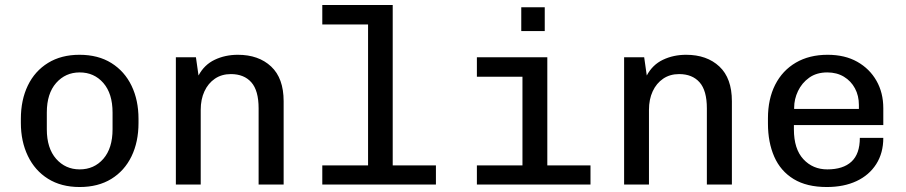

<svg xmlns="http://www.w3.org/2000/svg" viewBox="-20 -741 3640 771"><path d="M300 10Q225.8 10 172.9 -23.1Q120 -56.2 91.9 -114.8Q63.8 -173.2 63.8 -247.2V-263.8Q63.8 -339.8 91.9 -397.8Q120 -455.8 173 -488.4Q226 -521 299.2 -521Q374.2 -521 427.2 -487.9Q480.2 -454.8 508.2 -396.8Q536.2 -338.8 536.2 -263.8V-247.2Q536.2 -171.2 508.1 -113.2Q480 -55.2 427.1 -22.6Q374.2 10 300 10ZM300 -60.8Q358 -60.8 395 -103.2Q432 -145.8 432 -221.8V-289.2Q432 -365.2 395 -407.8Q358 -450.2 300 -450.2Q242.8 -450.2 205.4 -407.8Q168 -365.2 168 -289.2V-221.8Q168 -145.8 205.4 -103.2Q242.8 -60.8 300 -60.8Z M686.2 0V-511H766.8L777.2 -437.8Q800.2 -481 842.2 -501Q884.2 -521 935.2 -521Q1018.5 -521 1068.8 -473.9Q1119 -426.8 1119 -334.5V0H1018.5V-306Q1018.5 -377.5 989.2 -410.5Q960 -443.5 907 -443.5Q870.2 -443.5 843 -425Q815.8 -406.5 800.9 -374.2Q786 -342 786 -299.8V0Z M1458 0V-642.8H1274.2V-721H1557V0ZM1274.2 0V-76.8H1730.5V0Z M2078 0V-432.8H1895V-511H2177.8V0ZM1895 0V-76.8H2351.2V0ZM2073.2 -616.2V-711.8H2167.5V-616.2Z M2486.2 0V-511H2566.8L2577.2 -437.8Q2600.2 -481 2642.2 -501Q2684.2 -521 2735.2 -521Q2818.5 -521 2868.8 -473.9Q2919 -426.8 2919 -334.5V0H2818.5V-306Q2818.5 -377.5 2789.2 -410.5Q2760 -443.5 2707 -443.5Q2670.2 -443.5 2643 -425Q2615.8 -406.5 2600.9 -374.2Q2586 -342 2586 -299.8V0Z M3300 10Q3219.5 10 3167 -22Q3114.5 -54 3089.1 -111.8Q3063.8 -169.5 3063.8 -245V-266Q3063.8 -343.5 3092.9 -400.8Q3122 -458 3175.9 -489.5Q3229.8 -521 3303.5 -521Q3372.8 -521 3422.5 -492.9Q3472.2 -464.8 3499.6 -416.6Q3527 -368.5 3527 -306.5V-238.8H3168V-221.8Q3168 -142.8 3206 -101.8Q3244 -60.8 3302.2 -60.8Q3365.5 -60.8 3399.1 -91.8Q3432.8 -122.8 3432.8 -187.5H3527Q3527 -126.5 3498.6 -82Q3470.2 -37.5 3419.5 -13.8Q3368.8 10 3300 10ZM3169 -303.5H3429V-319.2Q3429 -356.8 3413.2 -386.1Q3397.5 -415.5 3368.9 -432.9Q3340.2 -450.2 3302 -450.2Q3259 -450.2 3229.5 -429.1Q3200 -408 3184.5 -375.4Q3169 -342.8 3169 -308.5Z"/></svg>

Font: Chivo Mono Medium
Style: Regular
Weight: 500
Monospace: yes
Designer: Hector Gatti
Foundry: Omnibus-Type
Version: Version 1.008